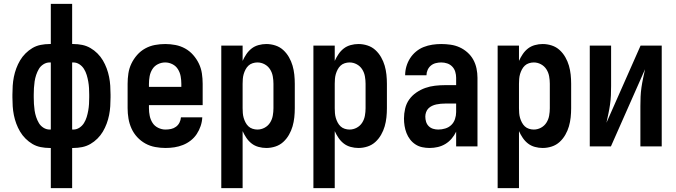

<svg xmlns="http://www.w3.org/2000/svg" viewBox="-20 -755 3484 990"><path d="M242 215V8H236Q213 8 190 3.5Q167 -1 147.5 -12.5Q128 -24 111.5 -40.5Q95 -57 83.5 -76.5Q72 -96 64 -117.5Q56 -139 51.5 -161.5Q47 -184 45.5 -207Q44 -230 44 -253V-267Q44 -290 45.5 -313Q47 -336 51.5 -358.5Q56 -381 64 -402.5Q72 -424 83.5 -443.5Q95 -463 111.5 -479.5Q128 -496 147.5 -507.5Q167 -519 190 -523.5Q213 -528 236 -528H242V-735H352V-528H358Q381 -528 403.5 -523.5Q426 -519 446 -507.5Q466 -496 482.5 -479.5Q499 -463 510.5 -443.5Q522 -424 530 -402.5Q538 -381 542.5 -358.5Q547 -336 548.5 -313Q550 -290 550 -267V-253Q550 -230 548.5 -207Q547 -184 542.5 -161.5Q538 -139 530 -117.5Q522 -96 510.5 -76.5Q499 -57 482.5 -40.5Q466 -24 446 -12.5Q426 -1 403.5 3.5Q381 8 358 8H352V215ZM236 -87H242V-433H236Q219 -433 204 -423.5Q189 -414 180.5 -399.5Q172 -385 166.5 -368.5Q161 -352 158.5 -335Q156 -318 155 -301Q154 -284 154 -267V-253Q154 -236 155 -219Q156 -202 158.5 -185Q161 -168 166.5 -151.5Q172 -135 180.5 -120.5Q189 -106 204 -96.5Q219 -87 236 -87ZM352 -87H358Q375 -87 389.5 -96.5Q404 -106 413 -120.5Q422 -135 427 -151.5Q432 -168 435 -185Q438 -202 439 -219Q440 -236 440 -253V-267Q440 -284 439 -301Q438 -318 435 -335Q432 -352 427 -368.5Q422 -385 413 -399.5Q404 -414 389.5 -423.5Q375 -433 358 -433H352Z M833 8Q807 8 780 3Q753 -2 729.5 -15Q706 -28 687.5 -48Q669 -68 658 -92.5Q647 -117 642.5 -143.5Q638 -170 638 -197V-323Q638 -350 642 -376.5Q646 -403 657.5 -427Q669 -451 687 -471.5Q705 -492 728.5 -505Q752 -518 778.5 -523Q805 -528 832 -528Q858 -528 884.5 -523Q911 -518 934.5 -505Q958 -492 976 -471.5Q994 -451 1005.5 -427Q1017 -403 1021 -376.5Q1025 -350 1025 -323V-213H748V-197Q748 -177 752 -157.5Q756 -138 766.5 -121.5Q777 -105 795.5 -96Q814 -87 833 -87Q848 -87 862 -90Q876 -93 887.5 -101.5Q899 -110 905.5 -123Q912 -136 913 -150H1023Q1022 -127 1014.5 -105Q1007 -83 994.5 -64Q982 -45 963.5 -30.5Q945 -16 923.5 -7.5Q902 1 879.5 4.5Q857 8 833 8ZM915 -307V-323Q915 -342 911.5 -361.5Q908 -381 897.5 -398Q887 -415 869 -424Q851 -433 832 -433Q812 -433 794 -424Q776 -415 765.5 -398Q755 -381 751.5 -361.5Q748 -342 748 -323V-307Z M1121 215V-520H1231V-441Q1239 -459 1250.5 -476Q1262 -493 1277.5 -505Q1293 -517 1313 -522.5Q1333 -528 1353 -528Q1377 -528 1400 -520.5Q1423 -513 1440.5 -497Q1458 -481 1470 -460Q1482 -439 1488.5 -416.5Q1495 -394 1497.5 -370.5Q1500 -347 1500 -323V-197Q1500 -173 1497.5 -149.5Q1495 -126 1488.5 -103.5Q1482 -81 1470 -60Q1458 -39 1440.5 -23Q1423 -7 1400 0.5Q1377 8 1353 8Q1333 8 1313 2.5Q1293 -3 1277.5 -15Q1262 -27 1250.5 -44Q1239 -61 1231 -79V215ZM1307 -87Q1327 -87 1344.5 -96.5Q1362 -106 1372.5 -122.5Q1383 -139 1386.5 -158.5Q1390 -178 1390 -197V-323Q1390 -342 1386.5 -361.5Q1383 -381 1372.5 -397.5Q1362 -414 1344.5 -423.5Q1327 -433 1307 -433Q1295 -433 1282.5 -429Q1270 -425 1261 -416.5Q1252 -408 1246 -396.5Q1240 -385 1236.5 -373Q1233 -361 1232 -348Q1231 -335 1231 -323V-197Q1231 -185 1232 -172Q1233 -159 1236.5 -147Q1240 -135 1246 -123.5Q1252 -112 1261 -103.5Q1270 -95 1282.5 -91Q1295 -87 1307 -87Z M1596 215V-520H1706V-441Q1714 -459 1725.5 -476Q1737 -493 1752.5 -505Q1768 -517 1788 -522.5Q1808 -528 1828 -528Q1852 -528 1875 -520.5Q1898 -513 1915.5 -497Q1933 -481 1945 -460Q1957 -439 1963.5 -416.5Q1970 -394 1972.5 -370.5Q1975 -347 1975 -323V-197Q1975 -173 1972.5 -149.5Q1970 -126 1963.5 -103.5Q1957 -81 1945 -60Q1933 -39 1915.5 -23Q1898 -7 1875 0.5Q1852 8 1828 8Q1808 8 1788 2.5Q1768 -3 1752.5 -15Q1737 -27 1725.5 -44Q1714 -61 1706 -79V215ZM1782 -87Q1802 -87 1819.5 -96.5Q1837 -106 1847.5 -122.5Q1858 -139 1861.5 -158.5Q1865 -178 1865 -197V-323Q1865 -342 1861.5 -361.5Q1858 -381 1847.5 -397.5Q1837 -414 1819.5 -423.5Q1802 -433 1782 -433Q1770 -433 1757.5 -429Q1745 -425 1736 -416.5Q1727 -408 1721 -396.5Q1715 -385 1711.5 -373Q1708 -361 1707 -348Q1706 -335 1706 -323V-197Q1706 -185 1707 -172Q1708 -159 1711.5 -147Q1715 -135 1721 -123.5Q1727 -112 1736 -103.5Q1745 -95 1757.5 -91Q1770 -87 1782 -87Z M2195 8Q2176 8 2157 4Q2138 0 2122 -10.5Q2106 -21 2094.5 -36Q2083 -51 2076 -69Q2069 -87 2066 -106Q2063 -125 2063 -144Q2063 -169 2069 -195Q2075 -221 2090 -242Q2105 -263 2127 -278Q2149 -293 2173 -301.5Q2197 -310 2223 -313Q2249 -316 2275 -316H2332V-354Q2332 -369 2327.5 -384.5Q2323 -400 2312 -411.5Q2301 -423 2286 -428Q2271 -433 2255 -433Q2241 -433 2227 -429.5Q2213 -426 2202 -417Q2191 -408 2185 -394.5Q2179 -381 2179 -367H2069Q2069 -390 2075.5 -412.5Q2082 -435 2094.5 -454.5Q2107 -474 2125 -489Q2143 -504 2164.5 -512.5Q2186 -521 2209 -524.5Q2232 -528 2255 -528Q2279 -528 2303.5 -524.5Q2328 -521 2350 -511Q2372 -501 2390.5 -484.5Q2409 -468 2420.5 -447Q2432 -426 2437 -402Q2442 -378 2442 -354V0H2332V-76Q2323 -57 2309 -40.5Q2295 -24 2277 -13Q2259 -2 2238 3Q2217 8 2195 8ZM2240 -87Q2258 -87 2276 -92.5Q2294 -98 2307 -110.5Q2320 -123 2326 -141Q2332 -159 2332 -177V-221H2275Q2264 -221 2252.5 -220Q2241 -219 2229.5 -216.5Q2218 -214 2207.5 -209Q2197 -204 2189 -196Q2181 -188 2177 -176.5Q2173 -165 2173 -154Q2173 -140 2177 -127Q2181 -114 2190.5 -104.5Q2200 -95 2213 -91Q2226 -87 2240 -87Z M2546 215V-520H2656V-441Q2664 -459 2675.5 -476Q2687 -493 2702.5 -505Q2718 -517 2738 -522.5Q2758 -528 2778 -528Q2802 -528 2825 -520.5Q2848 -513 2865.5 -497Q2883 -481 2895 -460Q2907 -439 2913.5 -416.5Q2920 -394 2922.5 -370.5Q2925 -347 2925 -323V-197Q2925 -173 2922.5 -149.5Q2920 -126 2913.5 -103.5Q2907 -81 2895 -60Q2883 -39 2865.5 -23Q2848 -7 2825 0.5Q2802 8 2778 8Q2758 8 2738 2.5Q2718 -3 2702.5 -15Q2687 -27 2675.5 -44Q2664 -61 2656 -79V215ZM2732 -87Q2752 -87 2769.5 -96.5Q2787 -106 2797.5 -122.5Q2808 -139 2811.5 -158.5Q2815 -178 2815 -197V-323Q2815 -342 2811.5 -361.5Q2808 -381 2797.5 -397.5Q2787 -414 2769.5 -423.5Q2752 -433 2732 -433Q2720 -433 2707.5 -429Q2695 -425 2686 -416.5Q2677 -408 2671 -396.5Q2665 -385 2661.5 -373Q2658 -361 2657 -348Q2656 -335 2656 -323V-197Q2656 -185 2657 -172Q2658 -159 2661.5 -147Q2665 -135 2671 -123.5Q2677 -112 2686 -103.5Q2695 -95 2707.5 -91Q2720 -87 2732 -87Z M3021 0V-520H3131V-312Q3131 -288 3130 -264Q3129 -240 3125.5 -216Q3122 -192 3117 -168.5Q3112 -145 3107 -122L3283 -520H3392V0H3282V-208Q3282 -232 3283 -256Q3284 -280 3287.5 -304Q3291 -328 3296 -351.5Q3301 -375 3306 -398L3130 0Z"/></svg>

Font: Iosevka QP
Style: Bold
Weight: 700
Designer: Belleve Invis
Foundry: Belleve Invis
Version: Version 20.0.0; ttfautohint (v1.8.4)